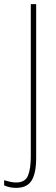

<svg xmlns="http://www.w3.org/2000/svg" viewBox="-65 -734 271 929"><path d="M13 175Q-19 175 -45 163V138Q-31 142 -16.5 145.5Q-2 149 13 149Q57 149 70.5 115.5Q84 82 84 23V-714H110V30Q110 104 88 139.5Q66 175 13 175Z"/></svg>

Font: Noto Sans Telugu ExtraCondensed Thin
Style: Regular
Weight: 100
Width: 2
Designer: Jelle Bosma - Monotype Design Team
Foundry: Monotype Imaging Inc.
Version: Version 2.005; ttfautohint (v1.8.4.7-5d5b)